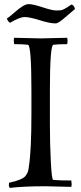

<svg xmlns="http://www.w3.org/2000/svg" viewBox="-20 -907 396 935"><path d="M307 -723Q309 -717 309 -708Q309 -699 307 -692Q263 -692 240 -689Q223 -687 223 -464V-301Q223 -206 227.5 -119Q232 -32 239 -31Q265 -28 327 -28L329 -12Q329 -3 327 3L200 0Q95 0 28 8Q23 3 23 -5Q23 -13 24 -17Q89 -31 104 -50Q113 -62 116 -71Q119 -80 121 -99Q133 -177 133 -352V-464Q133 -687 116 -689Q93 -692 49 -692L47 -708Q47 -717 49 -723L179 -720ZM251 -793Q223 -793 173.5 -808.5Q124 -824 100 -824Q76 -824 29 -796Q20 -801 13 -816Q31 -829 49 -845Q96 -887 118.5 -887Q141 -887 187.5 -871.5Q234 -856 253.5 -856Q273 -856 279 -857.5Q285 -859 292.5 -863Q300 -867 303.5 -869Q307 -871 316.5 -877.5Q326 -884 328 -885Q341 -882 345 -863Q331 -852 297.5 -822.5Q264 -793 251 -793Z"/></svg>

Font: Rosarivo
Style: Regular
Weight: 400
Designer: Pablo Ugerman
Foundry: Pablo Ugerman
Version: Version 1.003